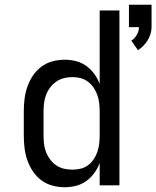

<svg xmlns="http://www.w3.org/2000/svg" viewBox="-20 -779 657 807"><path d="M560 -568 532 -608Q546 -617 555 -632.5Q564 -648 564 -665H522V-759H617V-665Q617 -650 612.5 -636Q608 -622 600.5 -609.5Q593 -597 582.5 -586.5Q572 -576 560 -568ZM252 8Q226 8 200 1Q174 -6 153 -22Q132 -38 117.5 -60Q103 -82 94.5 -107Q86 -132 83 -158Q80 -184 80 -210V-310Q80 -336 83 -362Q86 -388 94.5 -413Q103 -438 117.5 -460Q132 -482 153 -498Q174 -514 200 -521Q226 -528 252 -528Q276 -528 299.5 -522Q323 -516 342.5 -502Q362 -488 376.5 -468Q391 -448 399 -426V-735H482V0H399V-94Q391 -72 376.5 -52Q362 -32 342.5 -18Q323 -4 299.5 2Q276 8 252 8ZM284 -66Q302 -66 319 -70Q336 -74 350 -84.5Q364 -95 374 -110Q384 -125 389.5 -141.5Q395 -158 397 -175.5Q399 -193 399 -210V-310Q399 -327 397 -344.5Q395 -362 389.5 -378.5Q384 -395 374 -410Q364 -425 350 -435.5Q336 -446 319 -450.5Q302 -455 284 -455Q266 -455 248.5 -450.5Q231 -446 216.5 -436Q202 -426 191 -411.5Q180 -397 173.5 -380Q167 -363 165 -345.5Q163 -328 163 -310V-210Q163 -192 165 -174.5Q167 -157 173.5 -140Q180 -123 191 -108.5Q202 -94 216.5 -84Q231 -74 248.5 -70Q266 -66 284 -66Z"/></svg>

Font: Iosevka SS04 Extended
Style: Regular
Weight: 400
Width: 7
Monospace: yes
Designer: Belleve Invis
Foundry: Belleve Invis
Version: Version 19.0.0; ttfautohint (v1.8.4)